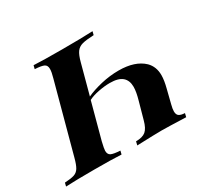

<svg xmlns="http://www.w3.org/2000/svg" viewBox="-155 -785 1019 962"><g transform="rotate(-30 354.0 -304.0)"><path d="M-27 0 -22 -20Q15 -22 33 -28Q51 -34 61.5 -51Q72 -68 82 -106L189 -502Q198 -533 198 -551Q198 -572 183.5 -579Q169 -586 131 -588L136 -608Q188 -605 300 -605Q415 -605 477 -608L472 -588Q427 -586 405 -580Q383 -574 370.5 -557Q358 -540 348 -502L302 -331Q338 -348 389 -360Q440 -372 491 -372Q586 -372 635 -325Q666 -294 666 -245Q666 -215 655 -173L635 -93Q629 -70 629 -56Q629 -37 639.5 -29.5Q650 -22 673 -21L668 0Q560 -4 526 -4Q493 -4 385 0L390 -21Q428 -21 446.5 -36.5Q465 -52 476 -93L503 -190Q516 -235 516 -264Q516 -301 493.5 -320.5Q471 -340 422 -340Q391 -340 355.5 -333Q320 -326 297 -314L241 -106Q232 -68 232 -57Q232 -36 246.5 -29Q261 -22 299 -20L294 0Q244 -3 137 -3Q31 -3 -27 0Z"/></g></svg>

Font: Playfair Display SC
Style: Bold Italic
Weight: 700
Italic angle: -14°
Designer: Claus Eggers Sørensen
Foundry: Claus Eggers Sørensen
Version: Version 1.200; ttfautohint (v1.6)